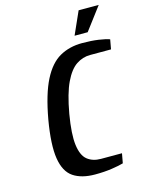

<svg xmlns="http://www.w3.org/2000/svg" viewBox="-132 -970 814 1061"><g transform="rotate(-15 275.5 -440.0)"><path d="M278 10Q201 10 154 -21.5Q107 -53 94.5 -131.5Q82 -210 106 -350Q131 -490 171 -568.5Q211 -647 267 -678.5Q323 -710 395 -710Q448 -710 489 -704Q530 -698 551 -690L541 -635H421Q379 -635 342 -610.5Q305 -586 275.5 -524.5Q246 -463 226 -350Q207 -238 215 -176Q223 -114 253.5 -89.5Q284 -65 331 -65H451L441 -10Q418 -3 374.5 3.5Q331 10 278 10ZM366 -760 424 -890H539L441 -760Z"/></g></svg>

Font: Cuprum
Style: Bold Italic
Weight: 700
Italic angle: -10°
Designer: Jovanny Lemonad
Foundry: Jovanny Lemonad
Version: Version 3.000